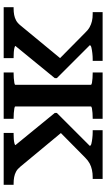

<svg xmlns="http://www.w3.org/2000/svg" viewBox="213 -791 578 1044"><g transform="rotate(90 502.0 -269.0)"><path d="M985 0H703V-54H709Q722 -54 736 -55Q750 -56 759.5 -58.5Q769 -61 769 -64L594 -278V-289L773 -468Q773 -474 761 -477Q749 -480 731.5 -482Q714 -484 699 -484H688V-538H953V-484H943Q922 -484 903.5 -480Q885 -476 869 -467.5Q853 -459 837 -443L666 -274L682 -337L886 -91Q899 -75 913 -67.5Q927 -60 943 -57Q959 -54 978 -54H985ZM19 0V-54H26Q45 -54 61 -57Q77 -60 91 -67.5Q105 -75 118 -91L321 -337L329 -274L158 -443Q143 -459 127.5 -467.5Q112 -476 95 -480Q78 -484 56 -484H46V-538H311V-484H301Q286 -484 268.5 -482Q251 -480 238.5 -477Q226 -474 226 -468L405 -289V-278L230 -64Q230 -61 240 -58.5Q250 -56 264 -55Q278 -54 291 -54H296V0ZM374 -484V-538H626V-484H622Q609 -484 594.5 -483Q580 -482 569.5 -480Q559 -478 559 -474V-63Q559 -60 569.5 -58Q580 -56 594.5 -55Q609 -54 622 -54H626V0H374V-54H378Q390 -54 405 -55Q420 -56 430.5 -58Q441 -60 441 -63V-474Q441 -478 430.5 -480Q420 -482 405 -483Q390 -484 378 -484Z"/></g></svg>

Font: Roboto Serif Medium
Style: Regular
Weight: 500
Designer: Greg Gazdowicz
Foundry: Commercial Type
Version: Version 1.008